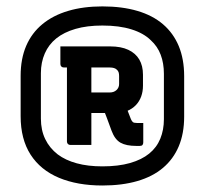

<svg xmlns="http://www.w3.org/2000/svg" viewBox="-20 -780 640 600"><path d="M300 -760Q361.7 -760 409.4 -745.9Q457.1 -731.9 489.5 -704.1Q521.8 -676.4 538.7 -635.8Q555.5 -595.1 555.5 -542V-415.4Q555.5 -363 538.6 -322.8Q521.7 -282.7 489.3 -255.4Q457 -228.1 409.3 -214.2Q361.6 -200.3 300 -200.3Q222 -200.3 164.3 -224.4Q106.6 -248.6 75.5 -296.9Q44.5 -345.3 44.5 -416.9V-543.4Q44.5 -596.1 61.8 -636.6Q79.2 -677 112.4 -704.4Q145.6 -731.9 192.9 -745.9Q240.1 -760 300 -760ZM300 -700.2Q252 -700.2 215.9 -689.7Q179.7 -679.2 155.9 -660Q132.1 -640.8 120 -613Q107.8 -585.2 107.8 -551.3V-409.4Q107.8 -373.4 121.3 -345.4Q134.7 -317.4 160.5 -297.4Q184.8 -279.2 219.7 -269.7Q254.6 -260.1 300 -260.1Q349.7 -260.1 386.3 -270.5Q422.9 -281 446.2 -300Q469.6 -319 480.9 -346.5Q492.2 -374.1 492.2 -407.5V-549.4Q492.2 -582.3 482.2 -608.8Q472.3 -635.2 451 -654.5Q428.6 -676.5 390.6 -688.3Q352.6 -700.2 300 -700.2ZM224.8 -608H263.3Q264.6 -599.5 265 -590.6Q265.5 -581.7 265.5 -572.4Q265.5 -529.7 265.5 -487.4Q265.5 -445 265.5 -402.3Q265.5 -383 265.5 -364.7Q265.5 -346.3 265.5 -327Q249.1 -327 232.9 -327Q216.7 -327 200.2 -327Q195.2 -327 192.2 -330Q189.2 -333 189.2 -338Q189.2 -383 189.2 -428Q189.2 -473 189.2 -518Q189.2 -563 189.2 -608ZM323.9 -635Q358.3 -635 381 -624.3Q403.8 -613.6 415.3 -594Q426.8 -574.3 426.8 -546.5V-512.2Q426.8 -494 421.2 -478.5Q415.5 -462.9 404.4 -451.3Q393.2 -439.8 377.5 -433.3Q361.8 -426.8 341.5 -426.8Q323.5 -426.8 303.8 -426.8Q284 -426.8 268.4 -426.8Q262.2 -426.8 254.6 -427Q247.1 -427.3 236.8 -427.6V-458.3V-491H322.8Q335.9 -491 344.1 -498.6Q352.2 -506.3 352.2 -517.4V-542.6Q352.2 -549.3 350.6 -554.3Q348.9 -559.2 344.8 -562.5Q338.2 -569.1 322.8 -569.1Q299.5 -569.1 275.3 -569.1Q251.2 -569.1 227.5 -569.1Q203.9 -569.1 179.7 -569.1Q174.7 -569.1 171.7 -572.1Q168.7 -575.1 168.7 -580.1Q168.7 -594.1 168.7 -607.6Q168.7 -621.2 168.7 -635Q207.6 -635 246.4 -635Q285.1 -635 323.9 -635ZM362.6 -475.4Q369.1 -458.5 375.9 -441.6Q382.7 -424.8 389.1 -407.7Q392.1 -400.7 395.6 -398.2Q399.1 -395.7 408.1 -395.7Q413.8 -395.7 416.8 -395.7Q419.8 -395.7 424.7 -395.7H427.7Q427.7 -381.1 427.7 -363.7Q427.7 -346.4 427.7 -335Q427.7 -329.9 425.2 -326.9Q422.7 -324 416.7 -324H406.1Q374.4 -324 356.7 -334Q339 -344 328.9 -370.8Q321.8 -391 314.1 -411Q306.5 -431.1 298.5 -451.3Z"/></svg>

Font: Recursive Sans Linear Light
Style: Regular
Weight: 300
Version: Version 1.085